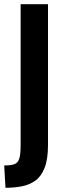

<svg xmlns="http://www.w3.org/2000/svg" viewBox="-34 -748 315 912"><path d="M-14 38Q17 38 34 32Q51 26 57.5 5.5Q64 -15 64 -59V-728H194V-60Q194 8 178 49Q162 90 134 110Q106 130 69.5 137Q33 144 -8 144Z"/></svg>

Font: Murecho Medium
Style: Regular
Weight: 500
Designer: Neil Summerour
Foundry: Positype
Version: Version 1.010; ttfautohint (v1.8.3)